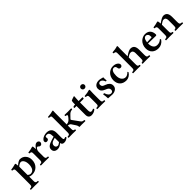

<svg xmlns="http://www.w3.org/2000/svg" viewBox="405 -2432 4399 4399"><g transform="rotate(-45 2604.0 -232.5)"><path d="M215.8 -329.1V-316.9V-64Q251 -28.8 288.1 -28.8Q315.4 -28.8 337.4 -39.8Q359.4 -50.8 373.3 -68.4Q387.2 -85.9 396.5 -109.9Q405.8 -133.8 409.4 -158.2Q413.1 -182.6 413.1 -209Q413.1 -290.5 383.3 -336.2Q353.5 -381.8 314 -381.8Q292.5 -381.8 264.9 -366.7Q237.3 -351.6 215.8 -329.1ZM215.8 -7.8V109.9H102.1V-311Q102.1 -334 99.9 -345.9Q97.7 -357.9 89.8 -365.7Q82 -373.5 70.8 -376.2Q59.6 -378.9 37.1 -380.9Q35.6 -385.7 34.7 -396Q33.7 -406.2 35.2 -411.1Q108.9 -420.4 187 -442.9Q204.6 -442.9 206.1 -429.2Q209.5 -410.2 212.9 -370.1H217.8Q247.6 -398.9 283.7 -420.4Q319.8 -441.9 344.2 -441.9Q429.7 -441.9 482.4 -383.3Q535.2 -324.7 535.2 -235.8Q535.2 -127.9 469.2 -59.1Q403.3 9.8 293.9 9.8Q253.4 9.8 215.8 -7.8ZM29.8 233.9Q25.4 229.5 25.4 217.5Q25.4 205.6 29.8 201.2Q55.7 199.7 67.4 197.3Q79.1 194.8 88.4 185.1Q97.7 175.3 99.9 158.7Q102.1 142.1 102.1 109.9H214.8Q214.8 142.1 217 158.7Q219.2 175.3 228.5 185.1Q237.8 194.8 249.5 197.3Q261.2 199.7 287.1 201.2Q291.5 205.6 291.5 217.5Q291.5 229.5 287.1 233.9Q266.6 233.4 223.6 232.9Q180.7 232.4 159.2 231.9Q107.9 231.9 29.8 233.9Z M771.5 -265.1V-120.1Q771.5 -98.6 772.2 -85.2Q772.9 -71.8 777.1 -61.5Q781.2 -51.3 784.9 -46.4Q788.6 -41.5 799.1 -37.8Q809.6 -34.2 818.6 -33.2Q827.6 -32.2 846.7 -30.8Q851.1 -26.4 851.1 -14.4Q851.1 -2.4 846.7 2Q766.6 0 715.3 0Q665.5 0 585.4 2Q581.1 -2.4 581.1 -14.4Q581.1 -26.4 585.4 -30.8Q604 -32.2 612.8 -33.2Q621.6 -34.2 631.8 -37.8Q642.1 -41.5 645.8 -46.4Q649.4 -51.3 653.3 -61.5Q657.2 -71.8 658 -85.2Q658.7 -98.6 658.7 -120.1V-311Q658.7 -341.3 653.6 -354.7Q648.4 -368.2 635.7 -373.8Q623 -379.4 593.8 -381.8Q592.3 -386.7 591.3 -397Q590.3 -407.2 591.8 -412.1Q669.4 -419.9 743.7 -443.8Q759.8 -443.8 763.7 -429.2Q766.6 -420.9 770.5 -352.1Q770.5 -350.1 772.5 -349.4Q774.4 -348.6 776.4 -351.1Q837.4 -442.9 892.6 -442.9Q919.4 -442.9 938 -425.8Q956.5 -408.7 956.5 -389.2Q956.5 -362.3 940.2 -343.3Q923.8 -324.2 902.3 -324.2Q874 -324.2 859.4 -342.8Q845.7 -359.9 832.5 -359.9Q808.6 -359.9 790 -327.6Q771.5 -295.4 771.5 -265.1Z M1258.3 -84V-223.1L1197.3 -205.1Q1116.2 -179.7 1116.2 -109.9Q1116.2 -82.5 1133.8 -63.2Q1151.4 -43.9 1179.2 -43.9Q1210 -43.9 1258.3 -84ZM1262.2 -48.8H1257.3L1230.5 -28.8Q1181.2 9.8 1125.5 9.8Q1071.3 9.8 1040.3 -17.1Q1009.3 -43.9 1009.3 -96.2Q1009.3 -144.5 1049.8 -177.5Q1090.3 -210.4 1183.1 -237.8L1258.3 -259.8Q1258.3 -302.7 1252.9 -331.5Q1247.6 -360.4 1236.6 -375.5Q1225.6 -390.6 1212.4 -396.7Q1199.2 -402.8 1180.2 -402.8Q1126.5 -402.8 1126.5 -373Q1126.5 -364.7 1128.4 -351.6Q1130.4 -338.4 1130.4 -332Q1130.4 -314.9 1113.8 -301.5Q1097.2 -288.1 1073.2 -288.1Q1027.3 -288.1 1027.3 -333Q1027.3 -362.8 1056.4 -388.7Q1085.4 -414.6 1126.7 -428.2Q1168 -441.9 1208.5 -441.9Q1242.2 -441.9 1269.8 -433.6Q1297.4 -425.3 1320.8 -406.5Q1344.2 -387.7 1357.2 -353.3Q1370.1 -318.8 1370.1 -271V-126Q1370.1 -86.4 1375.5 -69.8Q1380.9 -53.2 1397.5 -53.2Q1419.9 -53.2 1438.5 -67.9Q1453.1 -58.6 1456.1 -40Q1402.3 9.8 1337.4 9.8Q1271 9.8 1262.2 -48.8Z M1668.9 -209V-122.1Q1668.9 -90.3 1670.9 -73.7Q1672.9 -57.1 1680.2 -47.9Q1687.5 -38.6 1696 -36.1Q1704.6 -33.7 1724.1 -32.2Q1728.5 -27.8 1728.5 -15.1Q1728.5 -2.4 1724.1 2Q1646 0 1611.8 0Q1560.1 0 1483.9 2Q1479.5 -2.4 1479.5 -15.1Q1479.5 -27.8 1483.9 -32.2Q1502 -33.7 1510.7 -34.9Q1519.5 -36.1 1529.3 -39.6Q1539.1 -43 1542.7 -48.1Q1546.4 -53.2 1550 -63.5Q1553.7 -73.7 1554.4 -87.2Q1555.2 -100.6 1555.2 -122.1V-575.2Q1555.2 -597.7 1553.5 -609.1Q1551.8 -620.6 1543.5 -627.9Q1535.2 -635.3 1523.9 -637.2Q1512.7 -639.2 1488.8 -640.1Q1480 -651.9 1484.9 -670.9Q1528.8 -672.9 1580.3 -681.2Q1631.8 -689.5 1657.2 -698.2Q1671.9 -698.2 1671.9 -686Q1671.9 -685.1 1671.6 -680.2Q1671.4 -675.3 1670.9 -666.5Q1670.4 -657.7 1669.9 -646.2Q1669.4 -634.8 1669.2 -617.9Q1668.9 -601.1 1668.9 -583V-245.1Q1720.2 -252 1748 -271Q1770 -286.6 1801.5 -324Q1833 -361.3 1833 -378.9Q1833 -388.7 1821.8 -393.6Q1810.5 -398.4 1785.2 -400.9Q1780.8 -405.3 1780.8 -418Q1780.8 -430.7 1785.2 -435.1Q1849.6 -433.1 1897.9 -433.1Q1957 -433.1 2001 -435.1Q2005.4 -430.7 2005.4 -418Q2005.4 -405.3 2001 -400.9Q1959.5 -397 1934.3 -383.8Q1909.2 -370.6 1876 -334L1814.9 -270Q1811 -264.6 1811 -258.8Q1811 -252.4 1815.9 -246.1L1938 -77.1Q1956.5 -50.3 1973.9 -43Q1991.2 -35.6 2026.9 -32.2Q2031.2 -27.8 2031.2 -15.1Q2031.2 -2.4 2026.9 2Q1965.3 0 1910.2 0Q1892.6 0 1866.5 1Q1840.3 2 1837.9 2Q1834 2 1834 -2Q1832.5 -43 1809.1 -77.1L1743.2 -176.8Q1723.6 -206.5 1668.9 -209Z M2100.6 -432.1H2126.5Q2126.5 -530.8 2136.7 -547.9Q2139.6 -553.2 2186 -570.1Q2232.4 -586.9 2240.7 -586.9Q2248.5 -586.9 2248.5 -578.1Q2244.1 -547.9 2241.7 -467.8L2240.7 -432.1H2358.4Q2366.7 -432.1 2366.7 -425.8V-398.9Q2366.7 -393.1 2359.1 -389.6Q2351.6 -386.2 2342.8 -386.2H2240.7V-129.9Q2240.7 -55.2 2281.7 -55.2Q2323.7 -55.2 2346.7 -74.2Q2363.8 -64 2364.7 -48.8Q2345.2 -23.9 2305.4 -7.1Q2265.6 9.8 2226.6 9.8Q2177.7 9.8 2152.1 -17.8Q2126.5 -45.4 2126.5 -100.1V-386.2H2063.5Q2058.6 -386.2 2058.6 -392.1V-417Q2077.6 -432.1 2100.6 -432.1Z M2598.1 -321.8V-122.1Q2598.1 -89.8 2600.3 -73.5Q2602.5 -57.1 2611.8 -47.6Q2621.1 -38.1 2632.8 -35.9Q2644.5 -33.7 2670.4 -32.2Q2674.8 -27.8 2674.8 -15.4Q2674.8 -2.9 2670.4 2Q2588.4 0 2542.5 0Q2491.2 0 2413.1 2Q2408.7 -2.9 2408.7 -15.4Q2408.7 -27.8 2413.1 -32.2Q2439 -33.7 2450.7 -35.9Q2462.4 -38.1 2471.7 -47.6Q2481 -57.1 2483.2 -73.5Q2485.4 -89.8 2485.4 -122.1V-321.8Q2485.4 -356.4 2473.1 -367.9Q2460.9 -379.4 2420.4 -382.8Q2418.9 -387.7 2418 -398.9Q2417 -410.2 2418.5 -415Q2463.9 -418 2512.7 -426.5Q2561.5 -435.1 2583.5 -443.8Q2602.5 -443.8 2602.5 -430.2Q2598.1 -387.2 2598.1 -321.8ZM2539.1 -654.8Q2567.9 -654.8 2584.5 -637.5Q2601.1 -620.1 2601.1 -596.2Q2601.1 -572.3 2584.2 -554.2Q2567.4 -536.1 2539.1 -536.1Q2511.2 -536.1 2494.9 -554.2Q2478.5 -572.3 2478.5 -596.2Q2478.5 -620.1 2494.9 -637.5Q2511.2 -654.8 2539.1 -654.8Z M2746.1 -143.1Q2756.3 -147 2768.1 -147Q2778.3 -147 2783.2 -145Q2817.4 -27.8 2894 -27.8Q2921.4 -27.8 2937.3 -43.9Q2953.1 -60.1 2953.1 -87.9Q2953.1 -122.6 2932.1 -143.8Q2911.1 -165 2853 -187Q2800.3 -207.5 2775.6 -238.3Q2751 -269 2751 -317.9Q2751 -375 2792.5 -408.4Q2834 -441.9 2903.8 -441.9Q2933.1 -441.9 2973.9 -430.2Q3014.6 -418.5 3024.9 -417Q3021 -375 3028.8 -313Q3022.5 -308.1 3011.2 -308.1Q3002 -308.1 2998 -310.1Q2983.4 -357.4 2957 -380.1Q2930.7 -402.8 2904.8 -402.8Q2881.8 -402.8 2866 -387.9Q2850.1 -373 2850.1 -348.1Q2850.1 -311.5 2868.9 -293.7Q2887.7 -275.9 2939 -258.8Q2994.1 -240.2 3025.1 -205.6Q3056.2 -170.9 3056.2 -123Q3056.2 -60.5 3008.8 -25.4Q2961.4 9.8 2894 9.8Q2875.5 9.8 2826.4 5.4Q2777.3 1 2761.2 1Q2759.8 -68.8 2746.1 -143.1Z M3516.6 -87.9Q3485.8 -41 3441.9 -15.6Q3397.9 9.8 3351.6 9.8Q3253.4 9.8 3196.5 -46.9Q3139.6 -103.5 3139.6 -203.1Q3139.6 -256.3 3157.7 -301.8Q3175.8 -347.2 3206.1 -377.4Q3236.3 -407.7 3275.4 -424.8Q3314.5 -441.9 3356.4 -441.9Q3429.7 -441.9 3472.7 -410.9Q3515.6 -379.9 3515.6 -340.8Q3515.6 -318.4 3500 -303.7Q3484.4 -289.1 3462.4 -289.1Q3440.9 -289.1 3425.8 -300.8Q3410.6 -312.5 3408.7 -332Q3402.3 -402.8 3348.6 -402.8Q3305.7 -402.8 3282 -359.4Q3258.3 -315.9 3258.3 -233.9Q3258.3 -147.9 3296.1 -101.1Q3334 -54.2 3392.6 -54.2Q3444.3 -54.2 3501.5 -112.8Q3514.6 -112.8 3516.6 -87.9Z M3645.5 -577.1Q3645.5 -611.3 3633.1 -622.8Q3620.6 -634.3 3580.1 -638.2Q3578.6 -643.1 3577.6 -654.3Q3576.7 -665.5 3578.1 -670.9Q3622.1 -672.9 3671.4 -681.4Q3720.7 -689.9 3743.2 -699.2Q3762.2 -699.2 3762.2 -685.1Q3758.3 -646.5 3758.3 -577.1H3759.3V-362.8Q3871.1 -442.9 3928.2 -442.9Q3992.7 -442.9 4023.4 -402.8Q4054.2 -362.8 4054.2 -279.8V-122.1Q4054.2 -101.1 4055.2 -87.2Q4056.2 -73.2 4060.3 -63.2Q4064.5 -53.2 4068.6 -47.9Q4072.8 -42.5 4082.5 -39.1Q4092.3 -35.6 4101.3 -34.4Q4110.4 -33.2 4127.4 -32.2Q4131.8 -27.8 4131.8 -15.1Q4131.8 -2.4 4127.4 2Q4051.3 0 3997.6 0Q3958.5 0 3882.3 2Q3877.9 -2.4 3877.9 -15.1Q3877.9 -27.8 3882.3 -32.2Q3901.9 -34.2 3910.6 -36.6Q3919.4 -39.1 3927.5 -47.9Q3935.5 -56.6 3938 -74Q3940.4 -91.3 3940.4 -122.1V-288.1Q3940.4 -331.1 3922.1 -353.5Q3903.8 -376 3869.1 -376Q3822.8 -376 3759.3 -326.2V-122.1Q3759.3 -90.3 3761.2 -73.7Q3763.2 -57.1 3770.5 -47.9Q3777.8 -38.6 3786.4 -36.1Q3794.9 -33.7 3814.5 -32.2Q3818.8 -27.8 3818.8 -15.1Q3818.8 -2.4 3814.5 2Q3736.3 0 3702.1 0Q3650.4 0 3574.2 2Q3569.8 -2.4 3569.8 -15.1Q3569.8 -27.8 3574.2 -32.2Q3592.3 -33.7 3601.1 -34.9Q3609.9 -36.1 3619.6 -39.6Q3629.4 -43 3633.1 -48.1Q3636.7 -53.2 3640.4 -63.5Q3644 -73.7 3644.8 -87.2Q3645.5 -100.6 3645.5 -122.1Z M4300.3 -274.9 4443.8 -279.8Q4451.7 -279.8 4455.3 -285.6Q4459 -291.5 4459 -298.8Q4459 -351.6 4438.7 -377.2Q4418.5 -402.8 4388.2 -402.8Q4353 -402.8 4331.5 -373.3Q4310.1 -343.8 4300.3 -274.9ZM4558.1 -117.2Q4573.2 -117.2 4575.2 -90.8Q4540 -41 4493.2 -15.6Q4446.3 9.8 4393.1 9.8Q4295.4 9.8 4237.3 -44.9Q4179.2 -99.6 4179.2 -198.2Q4179.2 -252 4198 -298.3Q4216.8 -344.7 4247.6 -375.7Q4278.3 -406.7 4317.9 -424.3Q4357.4 -441.9 4398.9 -441.9Q4445.3 -441.9 4480 -426.8Q4514.6 -411.6 4534.2 -385.3Q4553.7 -358.9 4563 -327.9Q4572.3 -296.9 4572.3 -261.2Q4572.3 -234.9 4545.9 -234.9L4297.9 -240.2Q4297.9 -154.8 4331.5 -109.4Q4365.2 -64 4428.2 -64Q4506.3 -64 4558.1 -117.2Z M5119.6 -279.8V-122.1Q5119.6 -101.1 5120.6 -87.2Q5121.6 -73.2 5125.7 -63.2Q5129.9 -53.2 5134 -47.9Q5138.2 -42.5 5147.9 -39.1Q5157.7 -35.6 5166.7 -34.4Q5175.8 -33.2 5192.9 -32.2Q5197.3 -27.8 5197.3 -15.1Q5197.3 -2.4 5192.9 2Q5116.7 0 5062.5 0Q5023.9 0 4947.8 2Q4943.4 -2.4 4943.4 -15.1Q4943.4 -27.8 4947.8 -32.2Q4967.3 -34.2 4976.1 -36.6Q4984.9 -39.1 4992.9 -47.9Q5001 -56.6 5003.4 -74Q5005.9 -91.3 5005.9 -122.1V-288.1Q5005.9 -376 4935.5 -376Q4898.9 -376 4826.7 -318.8V-122.1Q4826.7 -90.3 4828.6 -73.7Q4830.6 -57.1 4837.9 -47.9Q4845.2 -38.6 4853.8 -36.1Q4862.3 -33.7 4881.8 -32.2Q4886.2 -27.8 4886.2 -15.1Q4886.2 -2.4 4881.8 2Q4803.7 0 4769.5 0Q4717.8 0 4641.6 2Q4637.2 -2.4 4637.2 -15.1Q4637.2 -27.8 4641.6 -32.2Q4659.7 -33.7 4668.5 -34.9Q4677.2 -36.1 4687 -39.6Q4696.8 -43 4700.4 -48.1Q4704.1 -53.2 4707.8 -63.5Q4711.4 -73.7 4712.2 -87.2Q4712.9 -100.6 4712.9 -122.1V-315.9Q4712.9 -351.6 4700.9 -364.5Q4689 -377.4 4647.5 -380.9Q4643.1 -398.9 4645.5 -412.1Q4725.6 -421.9 4797.9 -443.8Q4814 -443.8 4816.9 -430.2Q4823.7 -404.3 4825.7 -356.9Q4941.9 -442.9 4993.7 -442.9Q5057.6 -442.9 5088.6 -402.8Q5119.6 -362.8 5119.6 -279.8Z"/></g></svg>

Font: Common Serif SemiBold
Style: Regular
Weight: 600
Designer: Philipp H. Poll, Khaled Hosny
Foundry: Stefan Peev, Context Ltd.
Version: Version 1.026